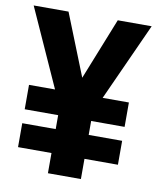

<svg xmlns="http://www.w3.org/2000/svg" viewBox="-83 -752 666 814"><g transform="rotate(10 250.0 -345.0)"><path d="M-4 -690H146L252 -424L358 -690H504L352 -355H465V-250H321V-190H465V-87H321V0H179V-87H35V-190H179V-250H35V-355H147Z"/></g></svg>

Font: Radio Canada Condensed
Style: Bold
Weight: 700
Width: 3
Designer: Charles Daoud, Etienne Aubert Bonn, Alexandre Saumier Demers, Jacques Le Bailly
Foundry: Radio-Canada
Version: Version 2.104; ttfautohint (v1.8.4.7-5d5b);gftools[0.9.28.de